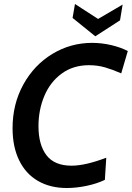

<svg xmlns="http://www.w3.org/2000/svg" viewBox="-20 -929 661 963"><path d="M43 -286Q43 -407 97 -505Q151 -603 242.5 -658.5Q334 -714 442 -714Q491 -714 539 -702.5Q587 -691 621 -673L588 -561Q545 -580 507 -591Q469 -602 426 -602Q347 -602 289.5 -560Q232 -518 202.5 -448Q173 -378 173 -296Q173 -203 213 -150.5Q253 -98 339 -98Q408 -98 513 -138L506 -27Q467 -8 415 3Q363 14 315 14Q232 14 170.5 -21.5Q109 -57 76 -125Q43 -193 43 -286ZM344 -839 356 -909 472 -834 595 -906 582 -827 458 -747Z"/></svg>

Font: Cabin SemiBold
Style: Italic
Weight: 600
Italic angle: -7°
Designer: Pablo Impallari
Foundry: Pablo Impallari. http://www.impallari.com Igino Marini. http://www.ikern.com
Version: Version 2.200